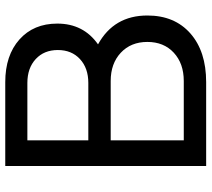

<svg xmlns="http://www.w3.org/2000/svg" viewBox="-56 -728 785 712"><g transform="rotate(-90 336.0 -372.5)"><path d="M527 -401Q634 -342 634 -218Q634 -117 567.5 -58.5Q501 0 387 0H76V-745H387Q486 -745 545 -692.5Q604 -640 604 -552Q604 -455 527 -401ZM171 -663V-437H384Q439 -437 472.5 -468Q506 -499 506 -550Q506 -601 472.5 -632Q439 -663 384 -663ZM391 -83Q456 -83 496 -120Q536 -157 536 -218Q536 -279 496 -316.5Q456 -354 391 -354H171V-83Z"/></g></svg>

Font: Plus Jakarta Display
Style: Regular
Weight: 400
Designer: Gumpita Rahayu
Foundry: Tokotype Studio
Version: Version 1.000;hotconv 1.0.109;makeotfexe 2.5.65596